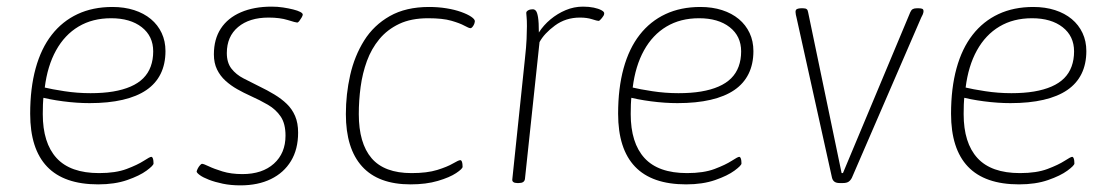

<svg xmlns="http://www.w3.org/2000/svg" viewBox="-20 -550 3356 579"><path d="M276 6Q173 6 122 -47.5Q71 -101 71 -207Q71 -284 87.5 -344Q104 -404 136 -445Q168 -486 214 -507.5Q260 -529 319 -529Q355 -529 384.5 -519.5Q414 -510 435 -492.5Q456 -475 467.5 -450.5Q479 -426 479 -396Q479 -357 464.5 -327.5Q450 -298 421.5 -278.5Q393 -259 350 -249Q307 -239 250 -239Q212 -239 170 -244.5Q128 -250 96 -259L112 -264Q110 -250 109.5 -235Q109 -220 109 -206Q109 -119 150.5 -73.5Q192 -28 279 -28Q329 -28 362 -40.5Q395 -53 413.5 -65Q432 -77 436 -77Q439 -77 440.5 -73.5Q442 -70 442.5 -65.5Q443 -61 443 -57Q443 -51 422 -35.5Q401 -20 363.5 -7Q326 6 276 6ZM253 -269Q291 -269 321 -274Q351 -279 374 -289Q397 -299 412 -314Q427 -329 434.5 -349.5Q442 -370 442 -395Q442 -441 407.5 -468Q373 -495 315 -495Q259 -495 217 -470Q175 -445 149 -398Q123 -351 115 -286Q135 -281 174 -275Q213 -269 253 -269Z M705 9Q676 9 652 4Q628 -1 610 -8Q592 -15 582.5 -22Q573 -29 573 -33Q574 -37 576.5 -42Q579 -47 583 -51.5Q587 -56 589 -56Q594 -56 609.5 -48.5Q625 -41 651 -33Q677 -25 711 -25Q771 -25 806 -56.5Q841 -88 841 -141Q841 -177 826.5 -198.5Q812 -220 788 -234Q764 -248 735 -261Q715 -270 695.5 -281Q676 -292 660 -306.5Q644 -321 634.5 -340.5Q625 -360 625 -386Q625 -432 646 -464Q667 -496 706.5 -513Q746 -530 799 -530Q817 -530 833.5 -527.5Q850 -525 864 -521.5Q878 -518 885.5 -514Q893 -510 893 -506Q893 -503 889.5 -497Q886 -491 882.5 -486.5Q879 -482 876 -482Q872 -482 848 -489.5Q824 -497 790 -497Q732 -497 698 -468.5Q664 -440 664 -390Q664 -361 678 -343Q692 -325 714.5 -313.5Q737 -302 761 -290Q786 -278 807.5 -265Q829 -252 845 -236.5Q861 -221 870 -200Q879 -179 879 -150Q879 -100 857.5 -64.5Q836 -29 797 -10Q758 9 705 9Z M1218 6Q1121 6 1072 -48Q1023 -102 1023 -206Q1023 -266 1036 -323.5Q1049 -381 1078 -427.5Q1107 -474 1155.5 -501.5Q1204 -529 1274 -529Q1301 -529 1326 -525Q1351 -521 1370.5 -514Q1390 -507 1401 -499.5Q1412 -492 1412 -486Q1412 -484 1411 -480.5Q1410 -477 1408 -473.5Q1406 -470 1403.5 -467.5Q1401 -465 1399 -465Q1394 -465 1380.5 -472.5Q1367 -480 1341 -487.5Q1315 -495 1271 -495Q1220 -495 1184 -478Q1148 -461 1124 -432Q1100 -403 1086.5 -366Q1073 -329 1067.5 -288Q1062 -247 1062 -206Q1062 -118 1100.5 -73Q1139 -28 1221 -28Q1268 -28 1298.5 -37.5Q1329 -47 1346 -57Q1363 -67 1368 -67Q1371 -67 1372.5 -63.5Q1374 -60 1374.5 -55.5Q1375 -51 1375 -47Q1375 -41 1355.5 -28Q1336 -15 1300.5 -4.5Q1265 6 1218 6Z M1540 2Q1532 2 1528 -1Q1524 -4 1525 -10L1563 -373Q1567 -409 1568 -432.5Q1569 -456 1569 -471Q1569 -490 1568 -498.5Q1567 -507 1567 -511Q1567 -514 1569 -516Q1571 -518 1574 -519.5Q1577 -521 1580.5 -521.5Q1584 -522 1587 -522Q1592 -522 1596 -517.5Q1600 -513 1602.5 -498Q1605 -483 1605 -452Q1619 -474 1640 -491.5Q1661 -509 1686 -519.5Q1711 -530 1738 -530Q1756 -530 1770.5 -527Q1785 -524 1794 -519Q1803 -514 1802 -509Q1802 -506 1800 -502.5Q1798 -499 1795 -495.5Q1792 -492 1789.5 -489.5Q1787 -487 1785 -487Q1781 -487 1765.5 -492Q1750 -497 1729 -497Q1686 -497 1653.5 -473Q1621 -449 1607 -423L1563 -10Q1562 -4 1557.5 -1Q1553 2 1544 2Z M2049 6Q1946 6 1895 -47.5Q1844 -101 1844 -207Q1844 -284 1860.5 -344Q1877 -404 1909 -445Q1941 -486 1987 -507.5Q2033 -529 2092 -529Q2128 -529 2157.5 -519.5Q2187 -510 2208 -492.5Q2229 -475 2240.5 -450.5Q2252 -426 2252 -396Q2252 -357 2237.5 -327.5Q2223 -298 2194.5 -278.5Q2166 -259 2123 -249Q2080 -239 2023 -239Q1985 -239 1943 -244.5Q1901 -250 1869 -259L1885 -264Q1883 -250 1882.5 -235Q1882 -220 1882 -206Q1882 -119 1923.5 -73.5Q1965 -28 2052 -28Q2102 -28 2135 -40.5Q2168 -53 2186.5 -65Q2205 -77 2209 -77Q2212 -77 2213.5 -73.5Q2215 -70 2215.5 -65.5Q2216 -61 2216 -57Q2216 -51 2195 -35.5Q2174 -20 2136.5 -7Q2099 6 2049 6ZM2026 -269Q2064 -269 2094 -274Q2124 -279 2147 -289Q2170 -299 2185 -314Q2200 -329 2207.5 -349.5Q2215 -370 2215 -395Q2215 -441 2180.5 -468Q2146 -495 2088 -495Q2032 -495 1990 -470Q1948 -445 1922 -398Q1896 -351 1888 -286Q1908 -281 1947 -275Q1986 -269 2026 -269Z M2512 2Q2502 2 2496.5 -2Q2491 -6 2489 -14L2382 -497Q2381 -500 2380 -505.5Q2379 -511 2379 -514Q2379 -521 2384 -523Q2389 -525 2395 -525H2402Q2409 -525 2412.5 -522.5Q2416 -520 2417 -513L2518 -28H2522L2725 -513Q2728 -520 2732.5 -522.5Q2737 -525 2744 -525H2751Q2757 -525 2761 -523.5Q2765 -522 2765 -516Q2765 -512 2762.5 -506Q2760 -500 2758 -497L2549 -14Q2545 -6 2539 -2Q2533 2 2522 2Z M3053 6Q2950 6 2899 -47.5Q2848 -101 2848 -207Q2848 -284 2864.5 -344Q2881 -404 2913 -445Q2945 -486 2991 -507.5Q3037 -529 3096 -529Q3132 -529 3161.5 -519.5Q3191 -510 3212 -492.5Q3233 -475 3244.5 -450.5Q3256 -426 3256 -396Q3256 -357 3241.5 -327.5Q3227 -298 3198.5 -278.5Q3170 -259 3127 -249Q3084 -239 3027 -239Q2989 -239 2947 -244.5Q2905 -250 2873 -259L2889 -264Q2887 -250 2886.5 -235Q2886 -220 2886 -206Q2886 -119 2927.5 -73.5Q2969 -28 3056 -28Q3106 -28 3139 -40.5Q3172 -53 3190.5 -65Q3209 -77 3213 -77Q3216 -77 3217.5 -73.5Q3219 -70 3219.5 -65.5Q3220 -61 3220 -57Q3220 -51 3199 -35.5Q3178 -20 3140.5 -7Q3103 6 3053 6ZM3030 -269Q3068 -269 3098 -274Q3128 -279 3151 -289Q3174 -299 3189 -314Q3204 -329 3211.5 -349.5Q3219 -370 3219 -395Q3219 -441 3184.5 -468Q3150 -495 3092 -495Q3036 -495 2994 -470Q2952 -445 2926 -398Q2900 -351 2892 -286Q2912 -281 2951 -275Q2990 -269 3030 -269Z"/></svg>

Font: Asap Thin
Style: Italic
Weight: 250
Italic angle: -6°
Designer: Pablo Cosgaya
Foundry: Omnibus-Type
Version: Version 3.001